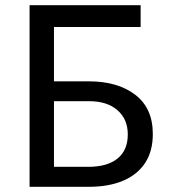

<svg xmlns="http://www.w3.org/2000/svg" viewBox="-20 -720 666 740"><path d="M94 0V-700H522V-616H188V-406.5H322.5Q433.5 -406.5 501.2 -354.8Q569 -303 569 -203.5Q569 -138 539.8 -92.8Q510.5 -47.5 455.2 -23.8Q400 0 321.5 0ZM188 -77H320Q393.5 -77 433 -109Q472.5 -141 472.5 -202Q472.5 -260.5 432.8 -295.2Q393 -330 323.5 -330H188Z"/></svg>

Font: Geologica Roman Light
Style: Regular
Weight: 300
Designer: Sindre Bremnes, Frode Helland
Foundry: Monokrom Skriftforlag AS
Version: Version 1.010;gftools[0.9.28]